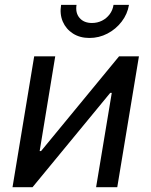

<svg xmlns="http://www.w3.org/2000/svg" viewBox="-20 -781 632 801"><path d="M469.2 0H380.9L446.3 -393.6H439.9L115.7 0H32.2L122.6 -545.9H210.4L145.5 -150.9H151.4L476.6 -545.9H559.6ZM353 -622.6Q313.5 -622.6 284.4 -641.1Q255.4 -659.7 241.9 -690.9Q228.5 -722.2 234.9 -760.7H299.3Q293.9 -727.1 312 -706.1Q330.1 -685.1 363.8 -685.1Q386.2 -685.1 405.3 -694.6Q424.3 -704.1 437.3 -721.2Q450.2 -738.3 453.6 -760.7H518.1Q511.7 -722.2 487.5 -690.7Q463.4 -659.2 428.2 -640.9Q393.1 -622.6 353 -622.6Z"/></svg>

Font: Adwaita Sans
Style: Italic
Weight: 400
Italic angle: -9.39999°
Designer: Rasmus Andersson
Foundry: rsms
Version: Version 4.001;git-9221beed3